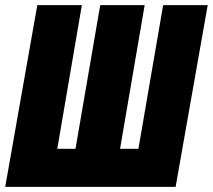

<svg xmlns="http://www.w3.org/2000/svg" viewBox="-58 -731 832 751"><path d="M-37.6 0H628.9L754.4 -710.9H580.1L483.4 -148.9H411.6L507.8 -710.9H334L237.3 -148.9H166L262.2 -710.9H87.9Z"/></svg>

Font: Roboto Flex Super Cond Black
Style: Italic
Weight: 900
Width: 3
Italic angle: -10°
Designer: Berlow after Robertson
Foundry: Google
Version: Version 3.200;Glyphs 3.3 (3311)